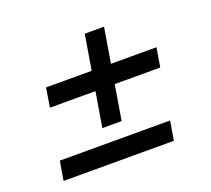

<svg xmlns="http://www.w3.org/2000/svg" viewBox="-94 -665 824 750"><g transform="rotate(-20 318.0 -290.0)"><path d="M50.8 -34.2 64 -113.8H522.5L509.3 -34.2ZM98.6 -321.3 111.3 -400.9H570.3L557.1 -321.3ZM263.7 -176.3 325.2 -546.4H405.3L343.8 -176.3Z"/></g></svg>

Font: Inter 28pt
Style: Italic
Weight: 400
Italic angle: -9.3988°
Designer: Rasmus Andersson
Foundry: rsms
Version: Version 4.001;git-66647c0bb